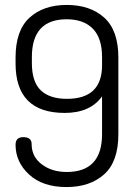

<svg xmlns="http://www.w3.org/2000/svg" viewBox="-20 -751 557 777"><path d="M43 -165Q43 -196 74 -196Q108 -196 108 -168Q108 -117 149 -86Q190 -55 250 -55Q393 -55 393 -208V-361Q345 -294 242 -294Q43 -294 43 -494V-518Q43 -628 99.5 -679.5Q156 -731 250 -731Q345 -731 402 -679.5Q459 -628 459 -518V-208Q459 -97 401.5 -45.5Q344 6 249 6Q153 6 98 -44.5Q43 -95 43 -165ZM109 -496Q109 -420 145 -385.5Q181 -351 251 -351Q393 -351 393 -487V-520Q393 -597 355.5 -635Q318 -673 250 -673Q109 -673 109 -520Z"/></svg>

Font: Terminal Dosis
Style: Regular
Weight: 400
Designer: Edgar Tolentino, Pablo Impallari, Igino Marini
Foundry: Edgar Tolentino, Pablo Impallari, Igino Marini
Version: Version 1.007